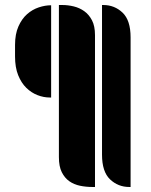

<svg xmlns="http://www.w3.org/2000/svg" viewBox="-20 -746 601 766"><path d="M359 0H349Q323 0 299 -5Q275 -10 256.5 -23Q238 -36 226.5 -59Q215 -82 215 -119V-726H229Q251 -726 274 -720.5Q297 -715 316 -701.5Q335 -688 347 -665Q359 -642 359 -606ZM184 -357H178Q154 -357 129.5 -366.5Q105 -376 85 -395.5Q65 -415 52.5 -446Q40 -477 40 -521V-567Q40 -610 53.5 -640.5Q67 -671 88 -689.5Q109 -708 134.5 -716.5Q160 -725 184 -725ZM501 0H496Q451 0 419 -30.5Q387 -61 387 -129V-726H392Q437 -726 469 -695.5Q501 -665 501 -597Z"/></svg>

Font: Kenia
Style: Regular
Weight: 400
Designer: Julia Petretta
Foundry: Julia Petretta
Version: Version 1.001